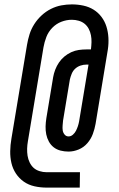

<svg xmlns="http://www.w3.org/2000/svg" viewBox="-20 -777 540 874"><path d="M343 77H192Q164 77 137 71Q110 65 88.5 50Q67 35 52.5 13Q38 -9 32 -35Q26 -61 26.5 -89Q27 -117 32 -146L103 -573Q107 -597 114.5 -621Q122 -645 136 -667Q150 -689 169.5 -707Q189 -725 212 -736.5Q235 -748 259 -752.5Q283 -757 307 -757Q334 -757 359.5 -751.5Q385 -746 406 -733Q427 -720 442 -700Q457 -680 464.5 -656Q472 -632 473.5 -605.5Q475 -579 471 -552L415 -213Q411 -190 402.5 -167Q394 -144 377.5 -125Q361 -106 338 -96.5Q315 -87 292 -87Q273 -87 255.5 -91.5Q238 -96 224.5 -106.5Q211 -117 202.5 -132.5Q194 -148 190.5 -165.5Q187 -183 187.5 -201.5Q188 -220 191 -239L222 -426Q225 -443 231.5 -460Q238 -477 248.5 -492.5Q259 -508 273.5 -520Q288 -532 304.5 -539.5Q321 -547 338.5 -549.5Q356 -552 373 -552H394Q396 -569 396.5 -585Q397 -601 394 -616.5Q391 -632 384 -645.5Q377 -659 365.5 -668.5Q354 -678 338.5 -682.5Q323 -687 307 -687Q283 -687 259.5 -678Q236 -669 218 -650.5Q200 -632 191 -608.5Q182 -585 178 -562L107 -134Q104 -117 103.5 -100.5Q103 -84 105.5 -68Q108 -52 115 -37.5Q122 -23 133 -13Q144 -3 160 2Q176 7 193 7H344ZM292 -156Q303 -156 312 -164Q321 -172 326 -182Q331 -192 334.5 -202.5Q338 -213 340 -224L383 -483H374Q360 -483 346.5 -478.5Q333 -474 322.5 -464.5Q312 -455 306.5 -441.5Q301 -428 298 -415L267 -228Q266 -217 265 -205.5Q264 -194 265.5 -183.5Q267 -173 274 -164.5Q281 -156 292 -156Z"/></svg>

Font: Iosevka Term Oblique
Style: Regular
Weight: 400
Italic angle: -9°
Monospace: yes
Designer: Belleve Invis
Foundry: Belleve Invis
Version: Version 31.4.0